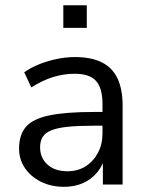

<svg xmlns="http://www.w3.org/2000/svg" viewBox="-20 -717 570 746"><path d="M228.7 8.9Q178.8 8.9 139.2 -10.8Q99.5 -30.5 76.8 -64.1Q54.1 -97.8 54.1 -139.7Q54.1 -193.7 81.3 -224.7Q108.5 -255.6 172.3 -268.8Q236.1 -282 345.8 -282H391.1V-228.6H347.4Q286.1 -228.6 245 -224.6Q204 -220.5 180 -210.9Q156 -201.3 145.9 -185.1Q135.8 -168.9 135.8 -144.6Q135.8 -103.7 164.4 -77.6Q193 -51.6 242.5 -51.6Q282.3 -51.6 312.6 -70.8Q342.9 -90 360.5 -123.1Q378.2 -156.2 378.2 -198.7V-313.1Q378.2 -374.8 353 -402.6Q327.8 -430.4 270.5 -430.4Q227.4 -430.4 186.3 -417.7Q145.1 -404.9 101.7 -377.3L74.1 -436.3Q100.1 -454.3 133 -467.6Q165.8 -480.8 201.9 -488.1Q237.9 -495.3 271.3 -495.3Q334.3 -495.3 375.3 -474.9Q416.2 -454.5 436.3 -412.9Q456.4 -371.3 456.4 -306.1V0H379.7V-113H389.3Q380.7 -75.4 358.3 -48Q336 -20.7 303.1 -5.9Q270.2 8.9 228.7 8.9ZM226 -608.7V-696.6H317.2V-608.7Z"/></svg>

Font: Nunito Sans 12pt ExtraLight
Style: Regular
Weight: 200
Designer: Vernon Adams
Foundry: Vernon Adams
Version: Version 3.101;gftools[0.9.27]